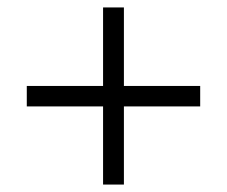

<svg xmlns="http://www.w3.org/2000/svg" viewBox="-20 -611 611 516"><path d="M313 -380V-591H257V-380H52V-325H257V-115H313V-325H518V-380Z"/></svg>

Font: Noto Sans Thaana Light
Style: Regular
Weight: 300
Designer: David Williams
Foundry: Google Inc.
Version: Version 3.001